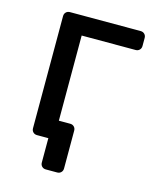

<svg xmlns="http://www.w3.org/2000/svg" viewBox="-101 -589 632 784"><g transform="rotate(15 215.0 -197.0)"><path d="M168 126Q158 126 151.5 119.5Q145 113 145 103V0H108L75 -80H216Q226 -80 232.5 -73.5Q239 -67 239 -57V103Q239 113 232.5 119.5Q226 126 216 126ZM97 0Q87 0 80.5 -6.5Q74 -13 74 -23V-497Q74 -507 80.5 -513.5Q87 -520 97 -520H396Q406 -520 412.5 -513.5Q419 -507 419 -497V-463Q419 -453 412.5 -446.5Q406 -440 396 -440H168V-23Q168 -13 161.5 -6.5Q155 0 145 0Z"/></g></svg>

Font: DVN-Rubik
Style: Regular
Weight: 400
Designer: Hubert and Fischer
Foundry: Hubert & Fischer
Version: Version 2.102